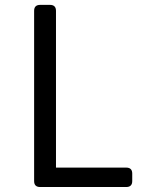

<svg xmlns="http://www.w3.org/2000/svg" viewBox="-20 -752 626 772"><path d="M487.3 0Q487.3 0 141.6 0Q117.2 0 117.2 -23.9V-708.5Q117.2 -732.4 141.6 -732.4H180.7Q205.1 -732.4 205.1 -708.5V-78.1H487.3Q511.7 -78.1 511.7 -54.2V-23.9Q511.7 0 487.3 0Z"/></svg>

Font: Simply Mono
Style: Book
Weight: 400
Designer: Wojciech Kalinowski "wmk69" (wmk69@o2.pl)
Foundry: Wojciech Kalinowski "wmk69" (wmk69@o2.pl)
Version: Version 1.0.0